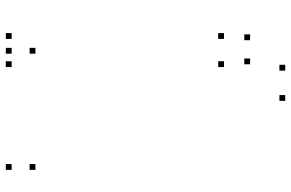

<svg xmlns="http://www.w3.org/2000/svg" viewBox="-190 -800 1000 660"><g transform="rotate(90 310.0 -470.0)"><path d="M210.5 -720V-740H190.5V-720ZM113.7 -720V-740H93.7V-720ZM113.7 10V-10H93.7V10ZM210.5 10V-10H190.5V10ZM164.5 -71.8V-91.8H144.5V-71.8ZM164.5 10V-10H144.5V10ZM564 10V-10H544V10ZM564 -71.8V-91.8H544V-71.8ZM222.7 -930.5V-950.5H202.7V-930.5ZM326.8 -930.5V-950.5H306.8V-930.5ZM201 -809.8V-829.8H181V-809.8ZM118.2 -809.8V-829.8H98.2V-809.8Z"/></g></svg>

Font: Monaspace Neon Dots Var
Style: Regular
Weight: 400
Designer: Riley Cran and the Lettermatic Team
Version: Version 1.100 (Monaspace Neon Dots)